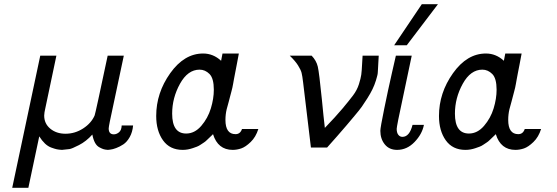

<svg xmlns="http://www.w3.org/2000/svg" viewBox="-20 -714 2696 929"><path d="M39.1 194.8 174.8 -444.8H252.9L199.2 -189.9Q194.3 -169.9 193.8 -154.8Q193.8 -115.7 223.4 -91.3Q252.9 -66.9 296.9 -66.9Q342.8 -66.9 382.3 -92.5Q421.9 -118.2 438 -155.8Q441.9 -165.5 501 -444.8H579.1L511.2 -125Q506.3 -100.1 505.9 -92.8Q505.9 -64 530.8 -64Q543.9 -64 555.9 -74Q567.9 -84 568.8 -106.9H624Q621.1 -74.7 607.7 -50.8Q594.2 -26.9 576.7 -15.4Q559.1 -3.9 542 2.4Q524.9 8.8 514.2 9.8L502 11.2Q489.7 10.3 481.9 8.1Q474.1 5.9 461.2 -1Q448.2 -7.8 439.7 -23.4Q431.2 -39.1 426.8 -63Q397 -29.8 362.1 -12Q327.1 5.9 316.2 7.3Q305.2 8.8 279.8 11.2Q263.7 10.3 253.9 8.1Q244.1 5.9 228 0Q211.9 -5.9 197.5 -19.5Q183.1 -33.2 169.9 -54.2L117.2 194.8Z M735.8 -152.8Q735.8 -264.6 803.7 -359.9Q871.6 -455.1 962.9 -455.1Q1011.7 -455.1 1049.8 -419.9L1056.6 -455.1H1135.7Q1130.9 -430.2 1125.7 -402.1Q1120.6 -374 1117.7 -360.6Q1114.7 -347.2 1112.3 -332.5Q1109.9 -317.9 1107.9 -307.9Q1106 -297.9 1104.5 -290.5Q1103 -283.2 1099.4 -270Q1095.7 -256.8 1094.2 -250.5Q1092.8 -244.1 1086.7 -221.7Q1080.6 -199.2 1076.7 -185.1Q1070.8 -160.2 1070.8 -133.8Q1070.8 -64.9 1119.6 -64.9Q1142.6 -64.9 1150.9 -89.8H1230Q1217.8 -50.8 1192.9 -26.9Q1168 -2.9 1147 4.2Q1126 11.2 1106 11.2Q1034.2 11.2 1010.7 -64.9L1003.9 -58.1Q997.1 -51.3 993.4 -48.1Q989.7 -44.9 981.7 -36.9Q973.6 -28.8 967.3 -24.9Q960.9 -21 951.4 -14.4Q941.9 -7.8 932.9 -4.4Q923.8 -1 912.4 2.9Q900.9 6.8 888.9 9Q877 11.2 863.8 11.2Q801.8 11.2 768.8 -34.9Q735.8 -81.1 735.8 -152.8ZM813 -164.1Q813 -67.9 880.9 -67.9Q921.9 -67.9 953.9 -105Q985.8 -142.1 1000.2 -189.5Q1014.6 -236.8 1014.6 -279.8Q1014.6 -335 993.7 -356Q972.7 -377 945.8 -377Q888.7 -377 850.8 -308.6Q813 -240.2 813 -164.1Z M1381.8 -444.8H1487.8Q1510.7 -420.9 1517.6 -391.8Q1524.4 -362.8 1537.6 -231Q1545.4 -148.9 1551.8 -95.2Q1605 -150.4 1636.7 -188.2Q1668.5 -226.1 1688 -252Q1707.5 -277.8 1716.6 -306.4Q1725.6 -335 1728 -352.5Q1730.5 -370.1 1732.4 -411.1Q1733.4 -433.1 1734.4 -444.8H1812.5Q1811.5 -428.7 1810.5 -409.4Q1809.6 -390.1 1809.1 -383.1Q1808.6 -376 1808.1 -366Q1807.6 -356 1806.2 -351.1Q1804.7 -346.2 1803.2 -339.6Q1801.8 -333 1798.8 -324.2Q1792 -302.2 1782.2 -282.2Q1772.5 -262.2 1757.6 -238.5Q1742.7 -214.8 1731.2 -198.5Q1719.7 -182.1 1695.1 -153.1Q1670.4 -124 1657.5 -108.4Q1644.5 -92.8 1611.6 -55.4Q1578.6 -18.1 1562.5 0H1484.4L1446.8 -314Q1442.9 -347.2 1439.2 -361.6Q1435.5 -376 1422.1 -397.5Q1408.7 -418.9 1381.8 -444.8Z M1820.3 -81.1Q1820.3 -96.2 1838.9 -187Q1857.4 -277.8 1876.5 -361.8L1895.5 -444.8H1972.2L1907.2 -136.2Q1899.4 -96.2 1899.4 -90.8Q1899.4 -71.8 1907.2 -61.8Q1915 -51.8 1927.2 -51.8Q1961.4 -51.8 1976.1 -109.9H2031.2Q2022.5 -64.9 1985.8 -26.9Q1949.2 11.2 1901.4 11.2Q1863.3 11.2 1841.8 -15.4Q1820.3 -42 1820.3 -81.1ZM1887.2 -495.1 2021 -693.8H2099.1L1948.2 -495.1Z M2104 -152.8Q2104 -264.6 2171.9 -359.9Q2239.7 -455.1 2331.1 -455.1Q2379.9 -455.1 2418 -419.9L2424.8 -455.1H2503.9Q2499 -430.2 2493.9 -402.1Q2488.8 -374 2485.8 -360.6Q2482.9 -347.2 2480.5 -332.5Q2478 -317.9 2476.1 -307.9Q2474.1 -297.9 2472.7 -290.5Q2471.2 -283.2 2467.5 -270Q2463.9 -256.8 2462.4 -250.5Q2460.9 -244.1 2454.8 -221.7Q2448.7 -199.2 2444.8 -185.1Q2439 -160.2 2439 -133.8Q2439 -64.9 2487.8 -64.9Q2510.7 -64.9 2519 -89.8H2598.1Q2585.9 -50.8 2561 -26.9Q2536.1 -2.9 2515.1 4.2Q2494.1 11.2 2474.1 11.2Q2402.3 11.2 2378.9 -64.9L2372.1 -58.1Q2365.2 -51.3 2361.6 -48.1Q2357.9 -44.9 2349.9 -36.9Q2341.8 -28.8 2335.4 -24.9Q2329.1 -21 2319.6 -14.4Q2310.1 -7.8 2301 -4.4Q2292 -1 2280.5 2.9Q2269 6.8 2257.1 9Q2245.1 11.2 2231.9 11.2Q2169.9 11.2 2137 -34.9Q2104 -81.1 2104 -152.8ZM2181.2 -164.1Q2181.2 -67.9 2249 -67.9Q2290 -67.9 2322 -105Q2354 -142.1 2368.4 -189.5Q2382.8 -236.8 2382.8 -279.8Q2382.8 -335 2361.8 -356Q2340.8 -377 2314 -377Q2256.8 -377 2219 -308.6Q2181.2 -240.2 2181.2 -164.1Z"/></svg>

Font: CMU Sans Serif
Style: Oblique
Weight: 500
Italic angle: -12°
Version: Version 0.7.0